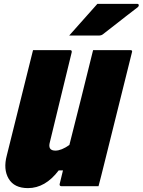

<svg xmlns="http://www.w3.org/2000/svg" viewBox="-20 -958 734 988"><path d="M124 10Q53 10 24.5 -38.5Q-4 -87 15 -158Q43 -268 70 -379Q97 -490 125 -600Q131 -625 137.5 -650Q144 -675 150 -700H341Q351 -700 349 -689Q321 -574 293 -459Q265 -344 237 -228Q224 -183 265 -183Q296 -183 337 -212Q368 -334 398.5 -456Q429 -578 459 -700H651Q663 -700 659 -689L515 -110Q508 -80 500.5 -52Q493 -24 487 0H295Q290 0 288 -3.5Q286 -7 287 -11Q295 -45 304 -81H282Q213 10 124 10ZM481 -938H687Q693 -938 694 -932Q695 -926 689 -921Q656 -896 630.5 -876Q605 -856 577.5 -834.5Q550 -813 510 -782Q502 -775 487 -775H336Q373 -817 408 -856Q443 -895 481 -938Z"/></svg>

Font: Recursive Mn Lnr St Blk
Style: Italic
Weight: 900
Italic angle: -15°
Monospace: yes
Version: Version 1.079;hotconv 1.0.112;makeotfexe 2.5.65598; ttfautoh